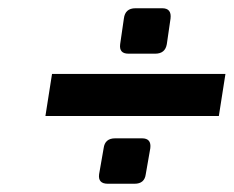

<svg xmlns="http://www.w3.org/2000/svg" viewBox="-20 -583 566 465"><path d="M271 -476 280 -538Q283 -563 308 -563H373Q396 -563 393 -538L384 -476Q380 -453 356 -453H291Q268 -453 271 -476ZM220 -161 231 -224Q234 -248 259 -248H324Q347 -248 344 -224L333 -161Q330 -138 306 -138H241Q217 -138 220 -161ZM90 -302 106 -404H526L510 -302Z"/></svg>

Font: Exo
Style: Demi Bold Italic
Weight: 600
Designer: Natanael Gama
Version: Version 1